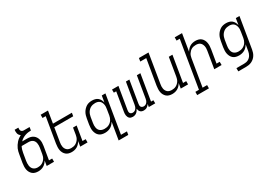

<svg xmlns="http://www.w3.org/2000/svg" viewBox="17 -1749 4167 2977"><g transform="rotate(-30 2100.0 -260.0)"><path d="M228 8Q199 8 172.5 0.5Q146 -7 126.5 -24Q107 -41 94 -65Q81 -89 76.5 -116Q72 -143 73.5 -171Q75 -199 79 -228L103 -368Q107 -392 112.5 -415.5Q118 -439 128 -462Q139 -486 153.5 -508.5Q168 -531 186 -551Q204 -571 226 -587.5Q248 -604 272 -617Q258 -625 248 -638Q238 -651 233.5 -667Q229 -683 229 -700.5Q229 -718 231 -735H297Q295 -721 295.5 -706.5Q296 -692 302 -680.5Q308 -669 320.5 -662.5Q333 -656 347 -656H453L444 -599Q417 -599 390.5 -595Q364 -591 337 -581.5Q310 -572 285.5 -556.5Q261 -541 242 -520H330Q359 -520 386.5 -514Q414 -508 436 -492.5Q458 -477 472.5 -454.5Q487 -432 493.5 -405Q500 -378 499.5 -349.5Q499 -321 494 -292L455 -58H512V0H381L396 -91Q383 -68 365 -48.5Q347 -29 324.5 -16Q302 -3 277 2.5Q252 8 228 8ZM252 -50Q271 -50 290.5 -53.5Q310 -57 328 -66.5Q346 -76 361 -90Q376 -104 387 -121Q398 -138 404 -157Q410 -176 413 -194L431 -302Q434 -321 434 -341Q434 -361 430.5 -379.5Q427 -398 417.5 -414.5Q408 -431 393 -442Q378 -453 359 -457.5Q340 -462 320 -462H199Q186 -437 178 -411Q170 -385 166 -359L144 -228Q141 -207 140 -185.5Q139 -164 142 -144Q145 -124 153.5 -106Q162 -88 177 -75Q192 -62 211.5 -56Q231 -50 252 -50Z M828 8Q799 8 772.5 0.5Q746 -7 726.5 -24Q707 -41 694 -65Q681 -89 676.5 -116Q672 -143 673.5 -171Q675 -199 679 -228L754 -677H697V-735H828L793 -520H1132L1122 -462H783L743 -218Q739 -198 738.5 -177.5Q738 -157 741.5 -137.5Q745 -118 754.5 -101Q764 -84 778.5 -72Q793 -60 812.5 -55Q832 -50 852 -50Q871 -50 890.5 -53.5Q910 -57 928 -66.5Q946 -76 961 -90Q976 -104 987 -121Q998 -138 1004 -157Q1010 -176 1013 -194L1032 -312H1097L1055 -58H1112V0H981L996 -91Q983 -68 965 -48.5Q947 -29 924.5 -16Q902 -3 877 2.5Q852 8 828 8Z M1448 -50Q1468 -50 1487 -53.5Q1506 -57 1524.5 -66Q1543 -75 1559 -89Q1575 -103 1585.5 -120Q1596 -137 1603 -156Q1610 -175 1613 -194L1629 -294Q1633 -316 1634 -337Q1635 -358 1631 -378Q1627 -398 1618 -416Q1609 -434 1594 -446.5Q1579 -459 1559 -464.5Q1539 -470 1518 -470Q1498 -470 1477.5 -466Q1457 -462 1438.5 -452.5Q1420 -443 1404.5 -428Q1389 -413 1378 -395Q1367 -377 1361 -357.5Q1355 -338 1351 -318L1335 -218Q1331 -198 1331 -177Q1331 -156 1334.5 -136.5Q1338 -117 1347.5 -100Q1357 -83 1373 -71.5Q1389 -60 1408.5 -55Q1428 -50 1448 -50ZM1545 215 1596 -92Q1582 -69 1564 -49Q1546 -29 1522.5 -16Q1499 -3 1473.5 2.5Q1448 8 1424 8Q1395 8 1368 1Q1341 -6 1320.5 -23Q1300 -40 1287.5 -64Q1275 -88 1269.5 -115Q1264 -142 1265.5 -170.5Q1267 -199 1271 -228L1288 -328Q1292 -353 1299.5 -378Q1307 -403 1320 -426Q1333 -449 1352 -469Q1371 -489 1393.5 -503Q1416 -517 1442 -522.5Q1468 -528 1493 -528Q1521 -528 1548.5 -521Q1576 -514 1596.5 -497Q1617 -480 1629.5 -456Q1642 -432 1648 -405L1667 -520H1732L1620 157H1727L1717 215Z M1920 8Q1904 8 1888.5 3.5Q1873 -1 1862 -11.5Q1851 -22 1844.5 -36.5Q1838 -51 1835.5 -66.5Q1833 -82 1834 -98.5Q1835 -115 1838 -132L1893 -464H1851L1850 -520H1965L1899 -122Q1896 -107 1897.5 -93.5Q1899 -80 1906 -69Q1913 -58 1926 -53Q1939 -48 1953 -48Q1969 -48 1985 -56Q2001 -64 2011.5 -78.5Q2022 -93 2028 -109.5Q2034 -126 2036 -142L2099 -520H2161L2095 -122Q2092 -107 2093.5 -93.5Q2095 -80 2102 -69Q2109 -58 2122 -53Q2135 -48 2149 -48Q2166 -48 2181.5 -56Q2197 -64 2208 -78.5Q2219 -93 2224.5 -109.5Q2230 -126 2232 -142L2295 -520H2358L2281 -56H2323L2324 0H2209L2217 -51Q2209 -38 2198 -26.5Q2187 -15 2174.5 -7Q2162 1 2146.5 4.5Q2131 8 2117 8Q2100 8 2084 3Q2068 -2 2057 -13.5Q2046 -25 2040 -40Q2034 -55 2032 -72Q2024 -55 2013 -40Q2002 -25 1987.5 -13.5Q1973 -2 1955 3Q1937 8 1920 8Z M2628 8Q2599 8 2572.5 0.5Q2546 -7 2526.5 -24Q2507 -41 2494 -65Q2481 -89 2476.5 -116Q2472 -143 2473.5 -171Q2475 -199 2479 -228L2554 -677H2447L2456 -735H2628L2543 -218Q2539 -198 2538.5 -177.5Q2538 -157 2541.5 -137.5Q2545 -118 2554.5 -101Q2564 -84 2578.5 -72Q2593 -60 2612.5 -55Q2632 -50 2652 -50Q2671 -50 2690.5 -53.5Q2710 -57 2728 -66.5Q2746 -76 2761 -90Q2776 -104 2787 -121Q2798 -138 2804 -157Q2810 -176 2813 -194L2867 -520H2932L2855 -58H2912V0H2781L2796 -91Q2783 -68 2765 -48.5Q2747 -29 2724.5 -16Q2702 -3 2677 2.5Q2652 8 2628 8Z M3161 215H2951L2952 157H3016L3154 -677H3097V-735H3228L3178 -429Q3191 -452 3209 -471.5Q3227 -491 3249 -504Q3271 -517 3296 -522.5Q3321 -528 3345 -528Q3374 -528 3401 -520.5Q3428 -513 3447.5 -496Q3467 -479 3479.5 -455Q3492 -431 3496.5 -404Q3501 -377 3500 -349Q3499 -321 3494 -292L3455 -58H3512V0H3381L3431 -302Q3434 -322 3435 -342.5Q3436 -363 3432 -382.5Q3428 -402 3419 -419Q3410 -436 3395.5 -448Q3381 -460 3361.5 -465Q3342 -470 3322 -470Q3303 -470 3283 -466.5Q3263 -463 3245 -453.5Q3227 -444 3212.5 -430Q3198 -416 3187 -399Q3176 -382 3170 -363Q3164 -344 3161 -326L3081 157H3162Z M3687 215V157H3825Q3843 157 3861.5 153.5Q3880 150 3897 141.5Q3914 133 3928 119.5Q3942 106 3952 90Q3962 74 3968 56Q3974 38 3977 20L3996 -92Q3982 -69 3964 -49Q3946 -29 3922.5 -16Q3899 -3 3873.5 2.5Q3848 8 3824 8Q3795 8 3768 1Q3741 -6 3720.5 -23Q3700 -40 3687.5 -64Q3675 -88 3669.5 -115Q3664 -142 3665.5 -170.5Q3667 -199 3671 -228L3688 -328Q3692 -353 3699.5 -378Q3707 -403 3720 -426Q3733 -449 3752 -469Q3771 -489 3793.5 -503Q3816 -517 3842 -522.5Q3868 -528 3893 -528Q3921 -528 3948.5 -521Q3976 -514 3996.5 -497Q4017 -480 4029.5 -456Q4042 -432 4048 -405L4067 -520H4132L4041 30Q4037 55 4028.5 79.5Q4020 104 4005.5 126.5Q3991 149 3970 167Q3949 185 3924.5 196Q3900 207 3875 211Q3850 215 3825 215ZM3848 -50Q3868 -50 3887 -53.5Q3906 -57 3924.5 -66Q3943 -75 3959 -89Q3975 -103 3985.5 -120Q3996 -137 4003 -156Q4010 -175 4013 -194L4029 -294Q4033 -316 4034 -337Q4035 -358 4031 -378Q4027 -398 4018 -416Q4009 -434 3994 -446.5Q3979 -459 3959 -464.5Q3939 -470 3918 -470Q3898 -470 3877.5 -466Q3857 -462 3838.5 -452.5Q3820 -443 3804.5 -428Q3789 -413 3778 -395Q3767 -377 3761 -357.5Q3755 -338 3751 -318L3735 -218Q3731 -198 3731 -177Q3731 -156 3734.5 -136.5Q3738 -117 3747.5 -100Q3757 -83 3773 -71.5Q3789 -60 3808.5 -55Q3828 -50 3848 -50Z"/></g></svg>

Font: Iosevka HT Light Extended
Style: Italic
Weight: 300
Width: 7
Italic angle: -9°
Monospace: yes
Designer: Belleve Invis
Foundry: Belleve Invis
Version: Version 32.3.0; ttfautohint (v1.8.4)